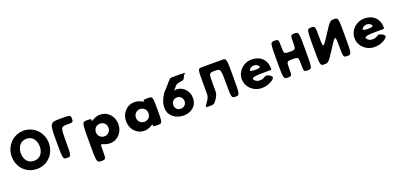

<svg xmlns="http://www.w3.org/2000/svg" viewBox="22 -1949 7126 3431"><g transform="rotate(-20 3585.0 -233.5)"><path d="M63 -364C63 -159 210 0 417 0C618 0 770 -159 770 -364C770 -569 612 -727 417 -727C224 -727 63 -569 63 -364ZM236 -364C236 -468 294 -573 417 -573C541 -573 597 -468 597 -364C597 -259 544 -155 417 -155C286 -155 236 -259 236 -364Z M1066 -282C1066 -555 1069 -563 1186 -563C1304 -563 1307 -565 1307 -633C1307 -701 1301 -703 1107 -703C912 -703 906 -693 906 -353C906 -12 908 -2 986 -2C1064 -2 1067 -10 1066 -282Z M2053 -257C2053 -407 1948 -528 1798 -528C1763 -528 1730 -520 1701 -507C1622 -471 1628 -456 1628 -484C1628 -512 1625 -513 1540 -513C1455 -513 1453 -502 1453 -127C1453 249 1455 260 1541 260C1627 260 1630 256 1630 106C1630 -45 1624 -32 1703 -2C1732 9 1763 15 1798 15C1948 15 2053 -107 2053 -257ZM1865 -257C1865 -186 1812 -136 1745 -136C1679 -136 1626 -186 1626 -257C1626 -327 1676 -377 1745 -377C1817 -377 1865 -327 1865 -257Z M2199 -256C2199 -106 2304 15 2454 15C2489 15 2521 7 2550 -6C2629 -42 2623 -57 2623 -29C2623 -1 2626 0 2711 0C2796 0 2799 -7 2799 -257C2799 -506 2796 -513 2710 -513C2624 -513 2622 -512 2622 -489C2622 -465 2627 -481 2548 -511C2520 -522 2488 -528 2454 -528C2304 -528 2199 -406 2199 -256ZM2387 -256C2387 -327 2440 -377 2507 -377C2573 -377 2626 -327 2626 -256C2626 -186 2576 -136 2507 -136C2435 -136 2387 -186 2387 -256Z M3485 -705C3495 -711 3487 -714 3388 -716C3356 -717 3326 -717 3291 -715H3245C3202 -715 3198 -712 3118 -617C3038 -522 3013 -526 2953 -388C2934 -346 2925 -301 2925 -239C2925 -105 3047 -1 3205 -1C3331 -1 3465 -73 3465 -239C3465 -402 3337 -485 3241 -485C3225 -485 3213 -482 3204 -480C3191 -476 3192 -476 3232 -522C3271 -568 3274 -571 3317 -582C3337 -587 3363 -593 3395 -598C3415 -601 3425 -615 3432 -631C3456 -683 3459 -686 3485 -705ZM3091 -239C3091 -302 3138 -348 3197 -348C3257 -348 3305 -302 3305 -239C3305 -178 3259 -133 3197 -133C3135 -133 3091 -178 3091 -239Z M3885 -216V-389C3885 -557 3888 -562 3998 -562C4108 -562 4111 -554 4111 -281C4111 -9 4113 -1 4191 -1C4269 -1 4271 -11 4271 -352C4271 -692 4269 -702 4191 -702H4111H3885H3805C3727 -702 3725 -695 3725 -459V-216C3724 -175 3710 -142 3688 -109C3615 1 3607 -1 3685 -1C3763 -1 3787 10 3854 -109C3875 -145 3886 -182 3885 -216Z M4955 -244C4956 -248 4956 -253 4956 -256C4956 -436 4837 -528 4681 -528C4526 -528 4399 -406 4399 -256C4399 -107 4526 15 4681 15C4738 15 4790 6 4835 -16C4968 -79 4945 -120 4883 -151C4820 -182 4826 -167 4761 -137C4743 -129 4722 -126 4694 -126C4671 -126 4643 -133 4621 -149C4550 -203 4588 -232 4769 -232C4949 -232 4955 -232 4955 -244ZM4615 -389C4631 -404 4655 -413 4686 -413C4712 -413 4734 -406 4751 -392C4802 -348 4780 -330 4685 -330C4590 -330 4568 -347 4615 -389Z M5374 -283C5484 -283 5487 -279 5487 -143C5487 -6 5489 -2 5567 -2C5645 -2 5647 -12 5647 -353C5647 -693 5645 -703 5567 -703C5489 -703 5487 -699 5487 -563C5487 -427 5484 -423 5374 -423C5264 -423 5261 -427 5261 -563C5261 -699 5259 -703 5181 -703C5103 -703 5101 -693 5101 -353C5101 -12 5103 -2 5181 -2C5259 -2 5261 -6 5261 -143C5261 -279 5264 -283 5374 -283Z M6097 -218C6232 -430 6237 -430 6237 -218C6237 -7 6240 -1 6317 -1C6395 -1 6397 -11 6397 -352C6397 -692 6395 -702 6317 -702C6240 -702 6233 -696 6097 -485C5962 -273 5958 -273 5957 -485C5957 -696 5954 -702 5877 -702C5799 -702 5797 -692 5797 -352C5797 -11 5799 -1 5877 -1C5954 -1 5961 -7 6097 -218Z M7099 -244C7100 -248 7100 -253 7100 -256C7100 -436 6981 -528 6825 -528C6670 -528 6543 -406 6543 -256C6543 -107 6670 15 6825 15C6882 15 6934 6 6979 -16C7112 -79 7089 -120 7027 -151C6964 -182 6970 -167 6905 -137C6887 -129 6866 -126 6838 -126C6815 -126 6787 -133 6765 -149C6694 -203 6732 -232 6913 -232C7093 -232 7099 -232 7099 -244ZM6759 -389C6775 -404 6799 -413 6830 -413C6856 -413 6878 -406 6895 -392C6946 -348 6924 -330 6829 -330C6734 -330 6712 -347 6759 -389Z"/></g></svg>

Font: Hussar Print
Style: Bold
Weight: 700
Foundry: Cannot Into Space Fonts
Version: Version 2.00